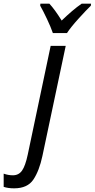

<svg xmlns="http://www.w3.org/2000/svg" viewBox="-148 -786 516 1046"><path d="M-71 240Q2 240 34 192Q66 144 83 64L210 -536H128L3 57Q-10 118 -28 143.5Q-46 169 -78 169Q-103 169 -128 160V232Q-104 240 -71 240ZM140 -606H217Q237 -637 279.5 -684Q322 -731 347 -755L348 -766H297Q272 -749 244.5 -725.5Q217 -702 188 -674Q150 -735 121 -766H72L71 -755Q87 -727 108 -682.5Q129 -638 140 -606Z"/></svg>

Font: Noto Sans UI SemiCondensed
Style: Italic
Weight: 400
Width: 4
Italic angle: -12°
Designer: Monotype Design Team
Foundry: Monotype Imaging Inc.
Version: Version 1.901